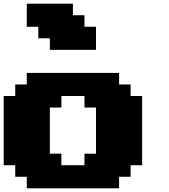

<svg xmlns="http://www.w3.org/2000/svg" viewBox="-20 -1020 915 1040"><path d="M125 0H625V-62.5H687.5V-125H750V-500H687.5V-562.5H625V-625H125V-562.5H62.5V-500H0V-125H62.5V-62.5H125ZM437.5 -125H312.5V-187.5H250V-437.5H312.5V-500H437.5V-437.5H500V-187.5H437.5ZM250 -750H500V-875H437.5V-937.5H375V-1000H125V-875H187.5V-812.5H250Z"/></svg>

Font: Faithful 32x
Style: Bold
Weight: 400
Foundry: Faithful Resource Pack
Version: Version 1.0; January 27, 2023